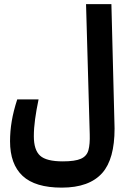

<svg xmlns="http://www.w3.org/2000/svg" viewBox="-20 -713 626 914"><path d="M273.9 180.2Q147.5 180.2 87.6 124.3Q27.8 68.4 27.8 -40.5Q27.8 -88.4 35.9 -136.2Q43.9 -184.1 62 -239.7H163.6Q152.8 -188.5 147 -145.3Q141.1 -102.1 141.1 -64.5Q141.1 1 170.9 28.1Q200.7 55.2 278.8 55.2Q337.4 55.2 365.2 42.7Q393.1 30.3 400.9 2Q408.7 -26.4 407.2 -73.7L389.6 -693.4H510.3L524.9 -122.1Q525.4 -111.3 525.4 -101.1Q525.4 43.9 467.3 109.9Q405.3 180.2 273.9 180.2Z"/></svg>

Font: CaskaydiaCove NF SemiBold
Style: Regular
Weight: 600
Designer: Aaron Bell
Foundry: Saja Typeworks
Version: Version 2111.001; VTT 6.35;Nerd Fonts 3.2.1